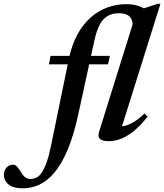

<svg xmlns="http://www.w3.org/2000/svg" viewBox="-210 -735 868 1016"><path d="M49 -394.5 57.5 -439.5H371.5L361.5 -394.5ZM204 -129Q180 -19 148.5 56.2Q117 131.5 79.5 176.5Q42 221.5 -0.2 241.5Q-42.5 261.5 -88.5 261.5Q-139.5 261.5 -164.5 241.2Q-189.5 221 -189.5 190Q-189.5 167.5 -175.5 152Q-161.5 136.5 -141 136.5Q-129.5 136.5 -120 146.5Q-110.5 156.5 -98.5 176.5Q-86.5 197 -74.5 204.5Q-62.5 212 -49 212Q-31.5 212 -16.2 204.2Q-1 196.5 12.2 176.2Q25.5 156 38 120.2Q50.5 84.5 61.5 28.5L154.5 -424Q169.5 -496.5 198.8 -550.8Q228 -605 268.2 -641Q308.5 -677 356.8 -695Q405 -713 458 -713Q474.5 -713 490 -711Q505.5 -709 519.8 -704.5Q534 -700 547.2 -693.2Q560.5 -686.5 573 -677.5L528.5 -683.5L625 -715H639L435.5 -66.5Q461.5 -69 492 -86Q522.5 -103 555 -134.5L571 -118Q533.5 -70 498 -41.5Q462.5 -13 429.8 -0.5Q397 12 366.5 12Q331.5 12 318.8 0.2Q306 -11.5 314.5 -38L491.5 -605Q492.5 -631.5 474.8 -648.2Q457 -665 418.5 -665Q384.5 -665 359.8 -650.8Q335 -636.5 318 -604.8Q301 -573 289.5 -521Z"/></svg>

Font: Newsreader 24pt SemiBold
Style: Italic
Weight: 600
Italic angle: -17°
Designer: Hugues Gentile
Foundry: Production Type
Version: Version 1.003